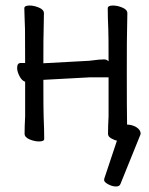

<svg xmlns="http://www.w3.org/2000/svg" viewBox="-20 -504 540 695"><path d="M440 -53Q457 -53 473 -44Q489 -34 489 -21Q489 -18 488 -16L416 162Q413 171 399.5 171Q386 171 371.5 163Q357 155 357 148.5Q357 142 358 141L403 6V5Q396 4 389 0Q371 -7 371 -20Q371 -45 373 -83V-224H304L137 -215Q137 -102 138 -81Q140 -36 140 -1Q140 8 121 8Q105 8 87 0.5Q69 -7 69 -20Q69 -45 71 -83V-208Q59 -212 50.5 -228.5Q42 -245 42 -258Q42 -276 55 -276H71Q71 -377 70.5 -398Q70 -419 69 -441.5Q68 -464 68 -474Q68 -484 87 -484Q103 -484 121 -476.5Q139 -469 139 -456L138 -397Q137 -379 137 -275L303 -284Q326 -287 337 -288Q348 -289 357 -289Q366 -289 373 -282Q373 -378 372 -398Q370 -442 370 -474Q370 -484 389 -484Q405 -484 423 -476.5Q441 -469 441 -456L440 -397Q439 -379 439 -238Q439 -107 440 -53Z"/></svg>

Font: Moon Stars Kai T HW
Style: Regular
Weight: 400
Designer: GuiWonder
Version: Version 1.101